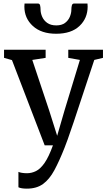

<svg xmlns="http://www.w3.org/2000/svg" viewBox="-20 -844 622 1115"><path d="M136 251.5Q103 251.5 87 243.5V154Q93.5 157.5 107.5 159.8Q121.5 162 136.5 162Q163.5 162 189 149.5Q214.5 137 238.8 102.2Q263 67.5 287.5 0H239.5L49.5 -495L3.5 -508V-555H245V-508L167.5 -496L266 -201L312 -55.5L354.5 -202L444 -496L376.5 -508V-555H578V-508L527.5 -496Q450 -259.5 407.8 -134.8Q365.5 -10 354.5 15Q324 92 295.5 144.8Q267 197.5 229.8 224.5Q192.5 251.5 136 251.5ZM200.5 -823.5Q210.5 -823.5 213 -812.2Q215.5 -801 215.5 -789Q215.5 -768.5 224.8 -747Q234 -725.5 254.2 -711Q274.5 -696.5 307 -696.5Q338.5 -696.5 357.8 -711Q377 -725.5 385.8 -747Q394.5 -768.5 394.5 -789Q394.5 -801 397.2 -812.2Q400 -823.5 410 -823.5H488Q488 -819.5 488.5 -814.5Q489 -809.5 489 -806Q489 -738 441.5 -693Q394 -648 306 -648Q220 -648 170.8 -693Q121.5 -738 121.5 -806Q121.5 -810 122 -814.5Q122.5 -819 122.5 -823.5Z"/></svg>

Font: Merriweather
Style: Regular
Weight: 400
Designer: Eben Sorkin
Foundry: Eben Sorkin
Version: Version 2.100; ttfautohint (v1.7.19-72a1) -l 8 -r 50 -G 200 